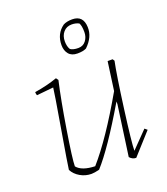

<svg xmlns="http://www.w3.org/2000/svg" viewBox="-128 -774 759 871"><g transform="rotate(-20 251.0 -338.0)"><path d="M292 -529Q264 -529 250 -546Q236 -563 236 -589Q236 -644 278 -674Q295 -683 321 -683Q374 -683 376 -626Q378 -578 335 -537Q319 -529 292 -529ZM304 -551Q327 -551 340.5 -568.5Q354 -586 354 -610Q354 -641 346 -654Q331 -662 311 -662Q286 -662 271 -644.5Q256 -627 256 -600Q256 -575 266 -560Q279 -551 304 -551ZM165 6Q136 6 111 -8.5Q86 -23 74 -46Q76 -66 105 -236Q134 -406 135 -422L54 -414Q51 -420 51 -430Q110 -439 161 -457L169 -446Q149 -359 127 -222.5Q105 -86 105 -52Q128 -23 192 -21Q279 -120 389 -312L408 -450H432L438 -441Q425 -379 404 -221.5Q383 -64 383 -26L460 -105L472 -95L380 7Q362 7 349 -8L383 -251V-264Q272 -76 203 0Q179 6 165 6Z"/></g></svg>

Font: Albura ExtraLight
Style: Italic
Weight: 156
Italic angle: -7°
Designer: Mercedes Jáuregui
Foundry: Omnibus-Type Team
Version: Version 1.000